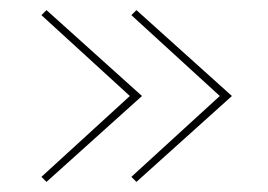

<svg xmlns="http://www.w3.org/2000/svg" viewBox="-20 -419 531 380"><path d="M261 -229 72 -59 62 -69 237 -229 62 -389 72 -399ZM439 -229 250 -59 240 -69 415 -229 240 -389 250 -399Z"/></svg>

Font: Ysabeau SC Thin
Style: Regular
Weight: 200
Designer: Christian Thalmann (Catharsis Fonts)
Version: Version 0.003